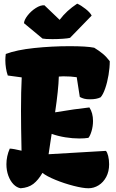

<svg xmlns="http://www.w3.org/2000/svg" viewBox="-20 -1006 627 1036"><path d="M32.7 -204.1Q41 -204.1 58.8 -200.9Q76.7 -197.8 96.2 -192.9Q93.3 -324.7 93.3 -409.2Q93.3 -514.2 97.2 -588.4L22 -598.6Q15.6 -616.7 12.2 -638.4Q8.8 -660.2 8.8 -680.7Q8.8 -696.3 11.2 -714.8Q69.3 -736.8 164.3 -746.8Q259.3 -756.8 356 -756.8Q447.3 -756.8 488.3 -748.5Q514.6 -732.4 534.4 -716.1Q554.2 -699.7 572.3 -675.8Q572.3 -641.6 565.7 -601.8Q559.1 -562 547.6 -528.8Q536.1 -495.6 522.9 -481Q511.7 -475.6 498 -472.9Q484.4 -470.2 464.4 -470.2Q446.8 -470.2 434.3 -473.4Q421.9 -476.6 410.6 -482.9L394 -589.4Q363.3 -594.2 320.8 -594.2Q309.1 -594.2 297.4 -592.8Q295.4 -522 277.3 -399.9Q385.7 -418 462.4 -426.3Q481.9 -396.5 481.9 -353.5Q481.9 -325.2 474.1 -298.8Q466.3 -272.5 457 -262.2Q436.5 -258.8 408.2 -258.8Q371.6 -258.8 332.3 -265.1Q293 -271.5 258.8 -283.7L252.4 -242.2Q246.6 -207.5 242.2 -173.8L551.3 -191.9Q558.6 -185.1 563.7 -164.6Q568.8 -144 568.8 -119.6Q568.8 -80.6 553.2 -51.3Q537.6 -22 512 -6.1Q486.3 9.8 457 9.8Q427.7 9.8 377.2 -3.2Q326.7 -16.1 279.1 -35.6Q231.4 -55.2 209 -73.2Q186.5 -34.2 159.9 -13.7Q133.3 6.8 91.3 9.8Q70.3 6.3 52.7 -11.7Q35.2 -29.8 24.9 -58.1Q14.6 -86.4 14.6 -119.6Q14.6 -163.1 32.7 -204.1ZM109.4 -880.9Q110.4 -898.4 128.9 -922.4Q147.5 -946.3 173.1 -962.6Q198.7 -979 219.7 -977.5L301.8 -898.9Q321.3 -924.8 344.2 -945.8Q367.2 -966.8 396.5 -986.3Q417 -977.5 441.9 -957.8Q466.8 -938 474.6 -921.9L357.9 -801.8Q347.2 -798.8 319.8 -796.9Q292.5 -794.9 263.2 -794.9Q224.1 -794.9 209.5 -797.9Z"/></svg>

Font: Kavoon
Style: Regular
Weight: 400
Designer: Viktoriya Grabowska
Foundry: Viktoriya Grabowska
Version: Version 1.004; ttfautohint (v1.4.1)